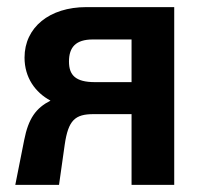

<svg xmlns="http://www.w3.org/2000/svg" viewBox="-20 -520 577 540"><path d="M350 -289H247C192 -289 174 -309 174 -347C174 -387 193 -409 241 -409H350ZM470 -500H223C119 -500 49 -443 49 -358C49 -302 79 -260 122 -237C81 -216 60 -187 48 -126L23 0H146L162 -113C172 -182 191 -199 243 -199H350V0H470Z"/></svg>

Font: Perun SemiBold
Style: Regular
Weight: 600
Foundry: Copyright (c) Stefan Peev, Context Ltd, 2016
Version: Version 1.089